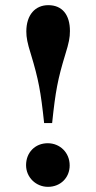

<svg xmlns="http://www.w3.org/2000/svg" viewBox="-20 -711 373 744"><path d="M182 -234C195 -358 204 -405 233 -500C247 -545 251 -565 251 -591C251 -654 221 -691 167 -691C117 -691 82 -654 82 -589C82 -566 86 -544 100 -500C129 -404 138 -357 151 -234ZM250 -70C250 -120 212 -156 165 -156C116 -156 81 -120 81 -71C81 -24 119 13 166 13C214 13 250 -22 250 -70Z"/></svg>

Font: XITS Math
Style: Bold
Weight: 700
Designer: MicroPress Inc., with final additions and corrections provided by Coen Hoffman, Elsevier (retired)
Version: Version 1.105